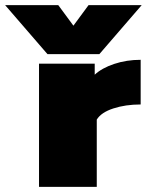

<svg xmlns="http://www.w3.org/2000/svg" viewBox="-117 -728 572 748"><path d="M-97 -708H110L169 -628L228 -708H435L270 -517H68ZM35 -480H252V-437Q280 -463 328 -479Q376 -495 431 -495V-321Q372 -321 324.5 -305.5Q277 -290 260 -262V0H35Z"/></svg>

Font: Prompt Black
Style: Regular
Weight: 900
Designer: Katatrad Team
Foundry: CadsonDemak
Version: Version 1.000